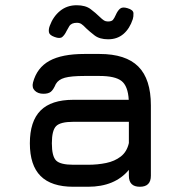

<svg xmlns="http://www.w3.org/2000/svg" viewBox="-20 -713 690 733"><path d="M260 0Q176 0 135 -41Q94 -82 94 -166Q94 -250 134.8 -291Q175.5 -332 260 -332H471.5Q468.5 -384.5 444 -403.8Q419.5 -423 360 -423H302Q252 -423 227.5 -416.2Q203 -409.5 193 -392Q184 -371 174.5 -363Q165 -355 146 -355Q125 -355 113 -366.8Q101 -378.5 106 -398Q121 -454.5 168.8 -480.8Q216.5 -507 302 -507H360Q460 -507 508 -459Q556 -411 556 -311V-42Q556 0 514 0Q472 0 472 -42V-64.5Q418.5 0 316 0ZM260 -84H316Q353 -84 385.5 -90.8Q418 -97.5 441.2 -115.5Q464.5 -133.5 472 -167V-248H260Q210.5 -248 194.2 -231.5Q178 -215 178 -166Q178 -116.5 194.2 -100.2Q210.5 -84 260 -84ZM393 -563Q360 -563 340.8 -578Q321.5 -593 310 -604Q297.5 -617 290.5 -621.5Q283.5 -626 273.5 -626Q252.5 -626 244.5 -613Q236.5 -600 234 -594.5Q227.5 -580.5 218.2 -572.2Q209 -564 188 -572Q168.5 -579 166.8 -590.2Q165 -601.5 170 -614.5Q183 -650 209.5 -671.5Q236 -693 272.5 -693Q306.5 -693 326.2 -678Q346 -663 358 -651Q371 -638.5 377.2 -634.8Q383.5 -631 392 -631Q406 -631 411.2 -637.2Q416.5 -643.5 422 -656Q429 -672 438.2 -679.8Q447.5 -687.5 466 -682Q489 -675.5 489.5 -662.5Q490 -649.5 487 -640Q475 -603.5 451.2 -583.2Q427.5 -563 393 -563Z"/></svg>

Font: Jura Light
Style: Bold
Weight: 700
Version: Version 5.104